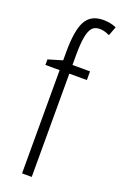

<svg xmlns="http://www.w3.org/2000/svg" viewBox="-149 -810 544 854"><g transform="rotate(20 123.0 -382.5)"><path d="M206.1 -488.8H123V0H77.1V-488.8H9.8V-515.1L77.1 -535.2V-575.2Q77.1 -676.3 101.1 -720.7Q125 -765.1 184.1 -765.1Q218.3 -765.1 246.1 -752.9L230 -710Q204.1 -722.2 183.1 -722.2Q159.2 -722.2 147 -708Q134.8 -693.8 128.9 -662.1Q123 -630.4 123 -574.2V-529.8H206.1Z"/></g></svg>

Font: TypoPRO Open Sans Condensed
Style: Regular
Weight: 300
Width: 3
Foundry: Ascender Corporation
Version: Version 1.10